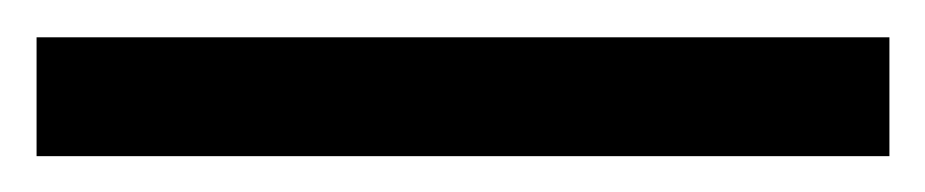

<svg xmlns="http://www.w3.org/2000/svg" viewBox="-20 6 506 105"><path d="M466.4 91.4H0V26.4H466.4Z"/></svg>

Font: Spartan MB
Style: Bold
Weight: 700
Designer: Matt Bailey, Mirko Velimirovic
Foundry: Matt Bailey
Version: Version 1.005